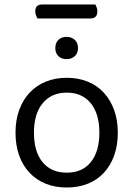

<svg xmlns="http://www.w3.org/2000/svg" viewBox="-20 -821 593 854"><path d="M147 -739Q143 -745 140 -753Q137 -761 137 -770Q137 -787 145 -794Q153 -801 167 -801H404Q407 -796 410 -787.5Q413 -779 413 -771Q413 -739 383 -739ZM504 -231Q504 -175 488 -130Q472 -85 442.5 -53Q413 -21 371 -4Q329 13 277 13Q225 13 183 -4Q141 -21 111 -53Q81 -85 65 -130Q49 -175 49 -231Q49 -287 65.5 -332Q82 -377 112 -409Q142 -441 184 -458Q226 -475 277 -475Q328 -475 370 -458Q412 -441 441.5 -409Q471 -377 487.5 -332Q504 -287 504 -231ZM277 -409Q209 -409 170 -362Q131 -315 131 -231Q131 -146 169.5 -99.5Q208 -53 277 -53Q346 -53 384 -100Q422 -147 422 -231Q422 -315 383.5 -362Q345 -409 277 -409ZM327 -607Q327 -585 313 -571.5Q299 -558 276 -558Q253 -558 239.5 -571.5Q226 -585 226 -607Q226 -630 239.5 -643.5Q253 -657 276 -657Q299 -657 313 -643.5Q327 -630 327 -607Z"/></svg>

Font: Baloo Chettan 2
Style: Regular
Weight: 400
Designer: Maithili Shingre, Unnati Kotecha and Ek Type
Foundry: Ek Type
Version: Version 1.640;hotconv 1.0.111;makeotfexe 2.5.65597; ttfautoh